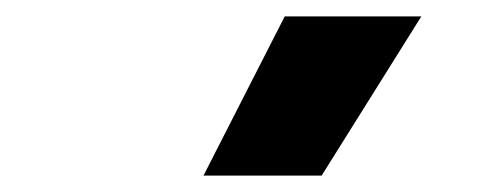

<svg xmlns="http://www.w3.org/2000/svg" viewBox="-20 -828 606 234"><path d="M228 -614 327 -808H493.5L372 -614Z"/></svg>

Font: Encode Sans Condensed ExtraBold
Style: Regular
Weight: 800
Width: 3
Designer: Multiple Designers
Foundry: Impallari Type
Version: Version 3.000; ttfautohint (v1.8.3) -l 8 -r 50 -G 200 -x 14 